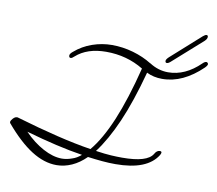

<svg xmlns="http://www.w3.org/2000/svg" viewBox="-92 -977 1239 1097"><g transform="rotate(10 528.0 -428.5)"><path d="M297 -617Q285 -605 277 -605Q267 -605 267 -618Q267 -628 283 -641Q328 -680 384 -699.5Q440 -719 498 -719Q561 -719 621.5 -701.5Q682 -684 730 -654H731Q782 -621 839 -621Q938 -621 1024 -705Q1036 -717 1045 -717Q1049 -717 1052.5 -713.5Q1056 -710 1056 -706Q1056 -698 1042 -684Q988 -632 930.5 -605Q873 -578 812 -578Q762 -578 722 -598Q675 -423 623 -304Q571 -185 512 -107Q566 -99 601 -97Q636 -95 665 -95Q811 -95 842 -148Q854 -170 872 -170Q882 -170 882 -162Q882 -158 877 -148Q818 -52 634 -52Q597 -52 557.5 -55.5Q518 -59 473 -65Q435 -27 391.5 -7.5Q348 12 303 12Q231 12 157 -35Q83 -82 2 -178Q0 -180 0 -185Q0 -193 11.5 -205.5Q23 -218 34 -218H38Q170 -179 279.5 -152.5Q389 -126 479 -112Q539 -184 591 -308.5Q643 -433 689 -616Q592 -675 472 -675Q362 -675 297 -617ZM999 -858Q1012 -869 1019 -869Q1028 -869 1028 -859Q1028 -847 1014 -834L844 -683Q832 -672 823 -672Q814 -672 814 -683Q814 -692 829 -706ZM385 -41Q412 -49 437 -71Q365 -82 283 -101Q201 -120 107 -147Q159 -93 217.5 -61.5Q276 -30 327 -30Q355 -30 385 -41Z"/></g></svg>

Font: Discipuli Britannica
Style: Regular
Weight: 400
Designer: Peter Wiegel
Foundry: Peter Wiegel
Version: Version 0.001 2009